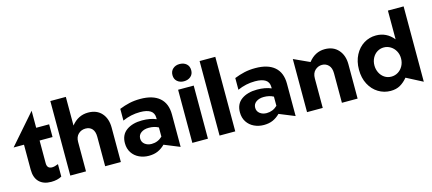

<svg xmlns="http://www.w3.org/2000/svg" viewBox="-56 -1280 4095 1819"><g transform="rotate(-15 1992.0 -370.5)"><path d="M273 11Q335 11 377 -13V-135Q342 -120 316 -120Q267 -120 267 -174V-396H394V-521H267V-688L12 -396H114V-152Q114 -72 156 -30.5Q198 11 273 11Z M778 -533Q680 -533 614 -450V-731H462V0H616V-289Q616 -338 645 -365.5Q674 -393 716 -393Q757 -393 780.5 -366.5Q804 -340 804 -289V0H958V-337Q958 -426 910.5 -479.5Q863 -533 778 -533Z M1285 -90Q1246 -90 1219 -111Q1192 -132 1192 -167Q1192 -203 1221.5 -224Q1251 -245 1297 -245Q1351 -245 1391 -223V-133Q1346 -90 1285 -90ZM1289 -530Q1231 -530 1182 -519Q1133 -508 1083 -488V-373Q1165 -410 1255 -410Q1322 -410 1356.5 -387.5Q1391 -365 1391 -316V-304Q1333 -329 1253 -329Q1159 -329 1100 -287Q1041 -245 1041 -162Q1041 -108 1067 -68.5Q1093 -29 1136.5 -8.5Q1180 12 1231 12Q1282 12 1320 -5Q1358 -22 1390 -54L1542 8V-310Q1542 -418 1477 -474Q1412 -530 1289 -530Z M1812 -521H1659V0H1812ZM1643 -668Q1643 -629 1669 -606.5Q1695 -584 1734 -584Q1774 -584 1800.5 -606.5Q1827 -629 1827 -668Q1827 -708 1801 -730.5Q1775 -753 1734 -753Q1695 -753 1669 -730Q1643 -707 1643 -668Z M2080 -731H1926V0H2080Z M2413 -90Q2374 -90 2347 -111Q2320 -132 2320 -167Q2320 -203 2349.5 -224Q2379 -245 2425 -245Q2479 -245 2519 -223V-133Q2474 -90 2413 -90ZM2417 -530Q2359 -530 2310 -519Q2261 -508 2211 -488V-373Q2293 -410 2383 -410Q2450 -410 2484.5 -387.5Q2519 -365 2519 -316V-304Q2461 -329 2381 -329Q2287 -329 2228 -287Q2169 -245 2169 -162Q2169 -108 2195 -68.5Q2221 -29 2264.5 -8.5Q2308 12 2359 12Q2410 12 2448 -5Q2486 -22 2518 -54L2670 8V-310Q2670 -418 2605 -474Q2540 -530 2417 -530Z M3099 -533Q3004 -533 2939 -450L2784 -521V0H2938V-289Q2938 -341 2967.5 -368.5Q2997 -396 3036 -396Q3074 -396 3100 -369Q3126 -342 3126 -289V0H3280V-337Q3280 -424 3231.5 -478.5Q3183 -533 3099 -533Z M3927 -731H3773V-449Q3705 -533 3601 -533Q3536 -533 3482 -499.5Q3428 -466 3395.5 -404Q3363 -342 3363 -260Q3363 -179 3395.5 -117.5Q3428 -56 3483 -22.5Q3538 11 3603 11Q3658 11 3697 -11.5Q3736 -34 3769 -74L3927 8ZM3515 -261Q3515 -302 3532.5 -335Q3550 -368 3579.5 -386Q3609 -404 3644 -404Q3679 -404 3709.5 -385.5Q3740 -367 3758 -334.5Q3776 -302 3776 -262Q3776 -221 3758 -188Q3740 -155 3710 -136.5Q3680 -118 3644 -118Q3606 -118 3576.5 -138Q3547 -158 3531 -191Q3515 -224 3515 -261Z"/></g></svg>

Font: Geom
Style: Bold
Weight: 700
Version: Version 1.102